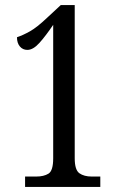

<svg xmlns="http://www.w3.org/2000/svg" viewBox="-20 -738 482 758"><path d="M79 0V-41H123Q153 -41 171.5 -52.5Q190 -64 190 -113V-640Q161 -597 136 -569Q111 -541 88 -541Q70 -541 58.5 -554.5Q47 -568 47 -591Q71 -599 98.5 -614.5Q126 -630 165 -667L220 -718H275V-113Q275 -67 293.5 -54Q312 -41 342 -41H376V0Z"/></svg>

Font: Noto Serif Tamil ExtraCondensed
Style: Regular
Weight: 400
Width: 2
Designer: Indian Type Foundry, Tom Grace, and the Monotype Design Team
Foundry: Monotype Imaging Inc.
Version: Version 2.004; ttfautohint (v1.8.4.7-5d5b)